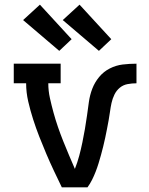

<svg xmlns="http://www.w3.org/2000/svg" viewBox="-20 -803 640 823"><path d="M245 0Q228 -35 211 -71Q194 -107 178.5 -143.5Q163 -180 148.5 -217Q134 -254 122 -291.5Q110 -329 101 -368Q92 -407 92 -446H39V-530H240V-446H187Q187 -414 194 -382.5Q201 -351 209.5 -320Q218 -289 228.5 -258.5Q239 -228 251 -198Q263 -168 275.5 -138.5Q288 -109 301 -79Q312 -107 319.5 -135Q327 -163 333 -192Q339 -221 344 -250Q349 -279 353 -308Q357 -337 361 -366Q365 -395 375.5 -422.5Q386 -450 405 -473Q424 -496 450.5 -509.5Q477 -523 506 -526.5Q535 -530 565 -530V-446Q546 -446 527 -442.5Q508 -439 493.5 -427Q479 -415 470.5 -397.5Q462 -380 458 -361.5Q454 -343 451.5 -324Q449 -305 445.5 -286.5Q442 -268 438.5 -249.5Q435 -231 431 -212.5Q427 -194 422.5 -175.5Q418 -157 413 -139Q408 -121 402.5 -103Q397 -85 390 -67Q383 -49 374.5 -32Q366 -15 355 0ZM404 -585 249 -717 321 -783 457 -635ZM234 -585 79 -717 151 -783 287 -635Z"/></svg>

Font: Iosevka Curly Slab MdEx
Style: Regular
Weight: 500
Width: 7
Monospace: yes
Designer: Belleve Invis
Foundry: Belleve Invis
Version: Version 11.1.0; ttfautohint (v1.8.3)